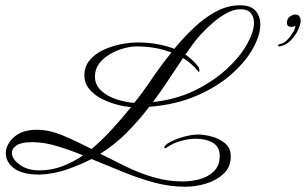

<svg xmlns="http://www.w3.org/2000/svg" viewBox="-20 -620 1160 728"><path d="M682 88Q622 88 562 71.5Q502 55 443 30.5Q384 6 327 -17Q284 5 234 22.5Q184 40 130 42Q64 42 33 18Q2 -6 2 -39Q2 -72 33 -100Q64 -128 119 -128Q167 -128 219 -106Q271 -84 327 -55Q365 -87 402.5 -127.5Q440 -168 477 -214Q450 -216 419.5 -224.5Q389 -233 362 -247.5Q335 -262 317.5 -283.5Q300 -305 300 -334Q300 -367 319 -390.5Q338 -414 368.5 -429Q399 -444 434.5 -451.5Q470 -459 503 -459Q542 -459 577 -452.5Q612 -446 641 -435Q677 -479 717 -516.5Q757 -554 800.5 -577Q844 -600 891 -600Q930 -600 948.5 -579.5Q967 -559 967 -527Q967 -487 939.5 -437Q912 -387 858 -339Q804 -291 725.5 -257Q647 -223 546 -215Q506 -163 460.5 -117Q415 -71 360 -37Q409 -12 459.5 12.5Q510 37 563.5 52.5Q617 68 673 68Q705 68 737 59.5Q769 51 791 29.5Q813 8 813 -29Q813 -64 786.5 -79Q760 -94 722 -94Q696 -94 665.5 -85.5Q635 -77 613 -61Q609 -58 606 -58Q603 -58 603 -60Q603 -70 625 -81.5Q647 -93 677.5 -101.5Q708 -110 731 -110Q753 -110 782 -102.5Q811 -95 833 -77Q855 -59 855 -27Q855 13 828 38.5Q801 64 761.5 76Q722 88 682 88ZM560 -233Q650 -243 720.5 -278Q791 -313 841 -359.5Q891 -406 917 -453Q943 -500 943 -534Q943 -557 930.5 -571Q918 -585 892 -585Q867 -585 840 -570.5Q813 -556 787.5 -534Q762 -512 741.5 -489.5Q721 -467 710 -451L683 -413Q712 -393 732 -367Q736 -362 736 -353Q736 -347 734 -347Q733 -347 731 -350Q708 -379 674 -400Q647 -360 619 -317.5Q591 -275 560 -233ZM489 -230Q518 -265 553 -317Q588 -369 630 -421Q570 -444 498 -444Q476 -444 448.5 -436.5Q421 -429 396.5 -414.5Q372 -400 356 -379Q340 -358 340 -330Q340 -298 364 -276Q388 -254 423 -243Q458 -232 489 -230ZM130 26Q175 26 216 10.5Q257 -5 295 -31Q243 -52 194.5 -66.5Q146 -81 102 -81Q61 -81 43 -69Q25 -57 25 -40Q25 -18 54 4Q83 26 130 26ZM1038 -444Q1034 -444 1034 -448Q1036 -451 1041 -453Q1056 -455 1069 -468.5Q1082 -482 1091 -497.5Q1100 -513 1100 -522Q1092 -518 1085 -518Q1068 -518 1068 -533Q1068 -550 1079.5 -557.5Q1091 -565 1099 -565Q1110 -565 1115 -558Q1120 -551 1120 -542Q1120 -527 1109.5 -505Q1099 -483 1081 -465.5Q1063 -448 1040 -444Z"/></svg>

Font: Luxurious Script
Style: Regular
Weight: 400
Designer: Robert E. Leuschke
Foundry: Robert E. Leuschke
Version: Version 1.010; ttfautohint (v1.8.3)